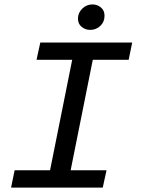

<svg xmlns="http://www.w3.org/2000/svg" viewBox="-20 -847 640 867"><path d="M30 0 46 -78H206L306 -577H145L162 -655H577L561 -577H399L299 -78H461L444 0ZM387 -712Q366 -712 349 -725.5Q332 -739 332 -763Q332 -789 351.5 -808Q371 -827 397 -827Q419 -827 435.5 -813.5Q452 -800 452 -776Q452 -748 433 -730Q414 -712 387 -712Z"/></svg>

Font: Source Code Pro ExtraLight Medium
Style: Italic
Weight: 500
Italic angle: -11°
Monospace: yes
Version: Version 1.016;hotconv 1.0.116;makeotfexe 2.5.65601